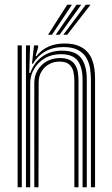

<svg xmlns="http://www.w3.org/2000/svg" viewBox="-20 -792 474 812"><path d="M364.5 0V-457.2Q364.5 -479 360.9 -502.6Q357.2 -526.2 345.6 -546.8Q334 -567.2 310.6 -580.1Q287.2 -593 248 -593Q203.8 -593 171.1 -574.2Q138.5 -555.5 119.2 -522.5H115.2L123.8 -600H141.2V-591.5L130.5 -554.5H134.2Q156.2 -582.5 185.9 -595.2Q215.5 -608 252.8 -608Q287.8 -608 311 -598.6Q334.2 -589.2 348.5 -573.5Q362.8 -557.8 370 -538.2Q377.2 -518.8 379.6 -498.5Q382 -478.2 382 -460V0ZM54.5 0V-600H72.2V0ZM125 0V-442.2Q125 -470.8 138.8 -494.4Q152.5 -518 177 -532.2Q201.5 -546.5 233.8 -546.5Q259.8 -546.5 275.4 -538Q291 -529.5 298.9 -515.6Q306.8 -501.8 309.4 -485Q312 -468.2 312 -452V0H294.5V-451.2Q294.5 -471.5 290.1 -489.8Q285.8 -508 272.2 -519.8Q258.8 -531.5 231.5 -531.5Q206.8 -531.5 186.8 -520.1Q166.8 -508.8 155.1 -489Q143.5 -469.2 143.5 -443.5L142.8 0ZM89.8 0V-600H107.2L103.8 -483.2H108Q124 -527.8 159 -552.9Q194 -578 243 -577.8Q300.2 -577.5 323.6 -545.9Q347 -514.2 347 -456.5V0H329.2V-454.8Q329.2 -507.5 308.6 -535.1Q288 -562.8 237.8 -562.8Q198 -562.8 168.9 -545.2Q139.8 -527.8 123.8 -500Q107.8 -472.2 107.8 -441.2V0ZM183.2 -645 264.2 -772H284.2L199.8 -645ZM247.8 -645 342.8 -772H362.8L264.2 -645ZM215.5 -645 303.5 -772H323.5L232 -645Z"/></svg>

Font: Big Shoulders Inline Text Thin Medium
Style: Regular
Weight: 500
Version: Version 2.002